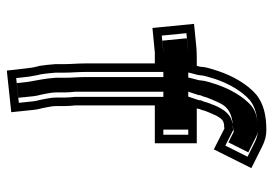

<svg xmlns="http://www.w3.org/2000/svg" viewBox="-139 -620 801 563"><g transform="rotate(90 261.5 -338.5)"><path d="M168 -128V-101C169.1 -83.6 171.1 -68.3 173 -55C174.5 -49.9 179 -31.8 179 -25L180 -19L187 42L309 29L302 -38C301.3 -44.7 299.7 -53 297 -63L294 -78C292.3 -86.6 291 -94.3 291 -106V-128C291 -137.3 290.3 -147.7 289 -159V-392H400V-515H298C298.7 -517 299 -518.7 299 -520V-521C301.7 -527 303.7 -533 305 -539L311 -554L319 -572C326.1 -583.4 329.4 -592.4 345 -595C349 -595 353 -595.3 357 -596L418 -565L473 -675L409 -707C393.7 -715 377.7 -719 361 -719C317.3 -719 283.4 -710.3 258 -690C226.6 -663.1 202.6 -620.7 188 -577C183.8 -562.4 177 -545.8 176 -529C176 -524.1 174.1 -519.6 173 -515H153C141 -515 130.3 -514.7 121 -514L50 -507L62 -385C86 -387.3 109.9 -389.8 134 -392H166V-187C166 -165.5 168 -146.9 168 -128ZM84.4 -412.3 77.3 -484.6 123.1 -489.1C132.6 -489.7 141.5 -490 153 -490H192.5L197.3 -508.9C197.8 -511.2 200.5 -517.6 201.1 -529.1C201.7 -537.9 207.6 -555 211.9 -569.6C225.7 -610.7 248.3 -648.5 273.9 -670.7C293.7 -686.3 320.6 -694 361 -694C373.7 -694 385.2 -691.2 397.6 -684.7L439.5 -663.8L406.9 -598.7L361 -622C356 -621.2 350.6 -620 345 -620H342.9C314.5 -615.3 303.2 -593.9 297.8 -585.2C290.7 -573.9 286 -559.3 281 -546.4C279.5 -539.6 276.8 -532.6 274 -526.3V-522.1L263.3 -490H375V-417H264V-157.5C265.2 -146.9 266 -136.4 266 -128V-106C266 -92.4 267.7 -82.1 269.5 -73.1L272.6 -57.3C275 -48.3 276.7 -40.2 277.1 -35.5L281.5 6.8L209 14.5L204.8 -22.5C202.5 -35.8 199.6 -52.5 197.5 -60.1C195.8 -72.5 193.9 -87.8 193 -101.8V-128C193 -148.7 191 -167.1 191 -187V-417H132.9C116.9 -415.5 98.6 -413.7 84.4 -412.3ZM249 -158.1V-417H360V-490H248.8L258.8 -520.1C259 -520.6 259 -521 259 -521V-524.4C261.7 -530.6 264.2 -537.1 265.7 -543.8L272.3 -560.4L281 -579.9C285.5 -587.1 292.4 -612.1 334.7 -619.2L339.8 -620H345C345.4 -620 345.9 -620 346.7 -620.2L366.4 -623.4L397.4 -607.7L426.7 -666.1L383.7 -687.6C373.2 -693.1 367.1 -694 361 -694C326.4 -694 307.1 -688.5 289.9 -674.9C264.5 -652.8 241.3 -614 227.3 -572.2C222.9 -557.1 216.9 -541.6 216 -528.6C215.7 -520.6 213.2 -513.9 212.5 -511.1L207.2 -490H153C142.5 -490 134.9 -489.8 126.4 -489.2L92.2 -485.8L99.2 -414C108.7 -414.9 120.7 -416 131.1 -417H206V-187C206 -166.5 208 -148 208 -128V-101.5C210.1 -69.4 214.9 -51 219.9 -21.2L223.7 12.7L266.7 8.1L262.1 -36.4C261.5 -42.2 260.2 -48.8 257.4 -59.4L254.3 -74.9C252.5 -83.7 251 -93.1 251 -106V-128C251 -136.8 250.3 -147.2 249 -158.1Z"/></g></svg>

Font: Tape
Style: Regular
Weight: 500
Foundry: Cannot Into Space Fonts
Version: Version 0.97